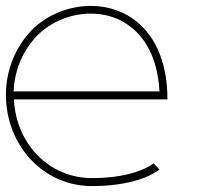

<svg xmlns="http://www.w3.org/2000/svg" viewBox="-25 -614 665 649"><path d="M83 -513C27 -455 -5 -376 -5 -294C-5 -123 121 15 286 15C451 15 514 -41 514 -41L494 -62C494 -62 437 -12 286 -12C140 -12 29 -129 22 -278H541C541 -418 490 -506 421 -553C379 -581 331 -594 282 -594C209 -594 135 -565 83 -513ZM514 -305H21C24 -376 52 -444 101 -494C148 -541 215 -568 281 -568C325 -568 369 -557 406 -531C465 -491 508 -418 514 -305Z"/></svg>

Font: MintSans
Style: ExtraLight
Weight: 200
Version: Version 1.0